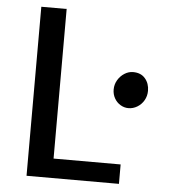

<svg xmlns="http://www.w3.org/2000/svg" viewBox="-53 -792 769 841"><g transform="rotate(5 331.5 -371.5)"><path d="M520.5 -493.2Q554.7 -493.2 573.5 -471.2Q592.3 -449.2 592.3 -417Q592.3 -394 581.3 -375Q570.3 -356 552 -345Q533.7 -334 513.2 -334Q494.6 -334 478 -344Q461.4 -354 451.7 -371.3Q441.9 -388.7 441.9 -409.7Q441.9 -432.1 453.1 -451.2Q464.4 -470.2 482.4 -481.7Q500.5 -493.2 520.5 -493.2ZM206.1 -743.2V-85.4H501V0H94.7V-743.2Z"/></g></svg>

Font: Merriweather Sans
Style: Regular
Weight: 400
Designer: Eben Sorkin
Foundry: Eben Sorkin
Version: Version 1.006; ttfautohint (v1.4.1) -l 6 -r 50 -G 0 -x 11 -H